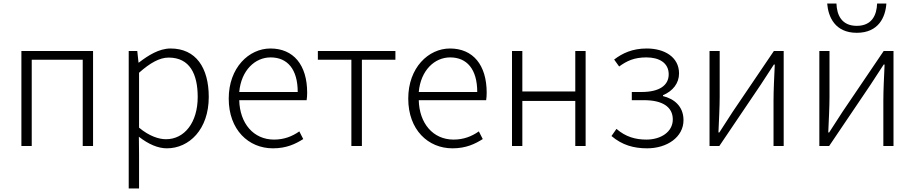

<svg xmlns="http://www.w3.org/2000/svg" viewBox="-20 -819 5132 1077"><path d="M100 0H158V-484H444V0H502V-533H100Z M702 238H760V46L759 -52C813 -10 866 13 916 13C1041 13 1151 -93 1151 -275C1151 -439 1079 -547 937 -547C872 -547 811 -508 759 -468H757L750 -533H702ZM911 -38C872 -38 817 -55 760 -103V-411C822 -466 875 -496 926 -496C1045 -496 1089 -403 1089 -275C1089 -132 1015 -38 911 -38Z M1511 13C1588 13 1638 -12 1681 -39L1659 -82C1619 -54 1574 -36 1517 -36C1402 -36 1325 -127 1322 -257H1700C1702 -270 1703 -284 1703 -299C1703 -455 1626 -547 1497 -547C1376 -547 1263 -439 1263 -266C1263 -91 1374 13 1511 13ZM1322 -303C1333 -425 1411 -497 1498 -497C1591 -497 1650 -432 1650 -303Z M1951 0H2010V-484H2198V-533H1763V-484H1951Z M2518 13C2595 13 2645 -12 2688 -39L2666 -82C2626 -54 2581 -36 2524 -36C2409 -36 2332 -127 2329 -257H2707C2709 -270 2710 -284 2710 -299C2710 -455 2633 -547 2504 -547C2383 -547 2270 -439 2270 -266C2270 -91 2381 13 2518 13ZM2329 -303C2340 -425 2418 -497 2505 -497C2598 -497 2657 -432 2657 -303Z M2852 0H2910V-253H3207V0H3265V-533H3207V-306H2910V-533H2852Z M3610 13C3722 13 3814 -50 3814 -145C3814 -223 3761 -265 3699 -280V-285C3754 -308 3789 -352 3789 -407C3789 -500 3706 -547 3608 -547C3528 -547 3472 -521 3425 -485L3453 -446C3497 -478 3538 -497 3606 -497C3677 -497 3731 -467 3731 -402C3731 -341 3680 -303 3579 -303H3524V-257H3593C3695 -257 3754 -220 3754 -149C3754 -79 3687 -36 3606 -36C3545 -36 3490 -51 3438 -96L3410 -56C3470 -5 3535 13 3610 13Z M3960 0H4015L4246 -342C4267 -374 4300 -424 4321 -457H4326C4323 -386 4319 -315 4319 -256V0H4376V-533H4321L4090 -192C4069 -159 4036 -109 4015 -76H4010C4013 -147 4017 -219 4017 -276V-533H3960Z M4576 0H4631L4862 -342C4883 -374 4916 -424 4937 -457H4942C4939 -386 4935 -315 4935 -256V0H4992V-533H4937L4706 -192C4685 -159 4652 -109 4631 -76H4626C4629 -147 4633 -219 4633 -276V-533H4576ZM4786 -635C4909 -635 4947 -724 4952 -799H4900C4898 -735 4871 -674 4786 -674C4701 -674 4674 -735 4672 -799H4620C4626 -724 4664 -635 4786 -635Z"/></svg>

Font: Source Han Sans SC Light
Style: Regular
Weight: 300
Designer: Ryoko NISHIZUKA (kana & ideographs); Paul D. Hunt (Latin, Greek & Cyrillic); Wenlong ZHANG (bopomofo); Sandoll Communica
Foundry: Adobe Systems Incorporated
Version: Version 1.004;PS 1.004;hotconv 1.0.82;makeotf.lib2.5.63406